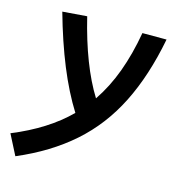

<svg xmlns="http://www.w3.org/2000/svg" viewBox="-163 -621 860 946"><g transform="rotate(15 267.5 -148.0)"><path d="M1.5 230.5 -51.3 127.4Q124 55.7 231.9 -52.2Q175.8 -141.6 128.4 -257.3Q81.1 -373 40.5 -517.6L165 -527.3Q222.7 -290.5 311.5 -147.9Q362.3 -222.7 396 -314.2Q429.7 -405.8 449.2 -517.6H572.3Q535.2 -324.7 463.6 -182.4Q392.1 -40 278.3 60.5Q164.6 161.1 1.5 230.5Z"/></g></svg>

Font: Cascadia Mono NF SemiBold
Style: Italic
Weight: 600
Italic angle: -10°
Monospace: yes
Designer: Aaron Bell
Foundry: Saja Typeworks
Version: Version 2404.023; ttfautohint (v1.8.4)